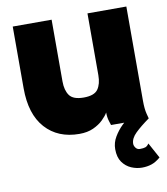

<svg xmlns="http://www.w3.org/2000/svg" viewBox="-81 -576 744 855"><g transform="rotate(-10 291.0 -148.5)"><path d="M210 -507.8V-228.5Q210 -188.5 226.8 -165Q243.7 -141.6 291 -141.6Q338.9 -141.6 355.5 -165Q372.1 -188.5 372.1 -228.5V-507.8H547.9V-82Q547.9 -44.9 553.7 -22.5Q559.6 0 559.6 0H389.2Q389.2 0 383.3 -18.3Q377.4 -36.6 377.4 -58.6Q369.1 -43.9 351.6 -26.9Q334 -9.8 307.4 2.4Q280.8 14.6 244.1 14.6Q147.5 14.6 90.8 -48.3Q34.2 -111.3 34.2 -228.5V-507.8ZM538.6 109.9 576.7 179.7Q555.7 197.8 535.9 204.3Q516.1 210.9 492.7 210.9Q468.3 210.9 444.3 200.7Q420.4 190.4 404.5 168.2Q388.7 146 388.7 109.4Q388.7 80.1 404.1 54.2Q419.4 28.3 440.9 7.3Q462.4 -13.7 482.2 -28.1Q502 -42.5 510.7 -48.8L559.6 0Q520 28.3 495.8 51.8Q471.7 75.2 471.7 99.6Q471.7 108.9 478.8 118.2Q485.8 127.4 497.6 127.4Q513.7 127.4 522.5 124.3Q531.2 121.1 538.6 109.9Z"/></g></svg>

Font: Giphurs Black
Style: Regular
Weight: 900
Version: Version 0.920; ttfautohint (v1.8.4.7-5d5b)